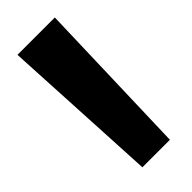

<svg xmlns="http://www.w3.org/2000/svg" viewBox="7 -168 676 676"><g transform="rotate(45 345.0 170.0)"><path d="M638 95 47 77V263L638 232Z"/></g></svg>

Font: Peralta
Style: Regular
Weight: 400
Designer: Astigmatic (AOETI)
Foundry: Astigmatic (AOETI)
Version: Version 1.000